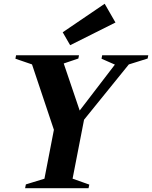

<svg xmlns="http://www.w3.org/2000/svg" viewBox="-20 -991 801 1011"><path d="M112.2 0 116.2 -20 233.6 -56 210.4 -31.4 263.8 -307.6 144.4 -664.2 162.8 -647 61.2 -681.8 64.6 -700H396L392.6 -682.8L295.6 -650L310.4 -672L407.8 -384.8L373.8 -375.2L596.6 -666L596.4 -645.8L514.6 -681.8L518 -700H760.8L757.4 -682.8L639.4 -645.8L671 -667.4L422.6 -360.6L357.6 -26.6L342.6 -57.2L450.2 -19L446.2 0ZM349.4 -753 310.2 -821 531.2 -971.2 588 -872.4Z"/></svg>

Font: Wittgenstein
Style: Italic
Weight: 400
Italic angle: -11°
Designer: Jörg Drees
Foundry: Jörg Drees
Version: Version 1.500